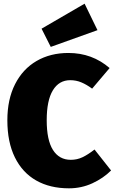

<svg xmlns="http://www.w3.org/2000/svg" viewBox="-20 -1004 624 1044"><path d="M576 -634 481 -522Q451 -544 422.5 -556Q394 -568 362 -568Q301 -568 267.5 -513Q234 -458 234 -350Q234 -242 268 -188.5Q302 -135 365 -135Q399 -135 428.5 -149Q458 -163 494 -191L584 -77Q542 -35 482.5 -7.5Q423 20 355 20Q252 20 177 -22.5Q102 -65 61 -148Q20 -231 20 -350Q20 -464 62 -546.5Q104 -629 179 -672.5Q254 -716 352 -716Q481 -716 576 -634ZM440 -984 510 -840 256 -749 206 -848Z"/></svg>

Font: Fira Sans Black
Style: Regular
Weight: 900
Designer: Carrois Corporate & Edenspiekermann AG
Foundry: Carrois Corporate GbR & Edenspiekermann AG
Version: Version 4.203